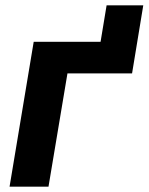

<svg xmlns="http://www.w3.org/2000/svg" viewBox="-20 -703 560 723"><path d="M519.5 -682.9 477.3 -426.5H234L162.6 0H16L106.9 -545.5H358.7L381.4 -682.9Z"/></svg>

Font: Inter UI
Style: Bold Italic
Weight: 700
Italic angle: 9.39999°
Designer: Rasmus Andersson
Foundry: rsms
Version: 3.2;8d6f07862